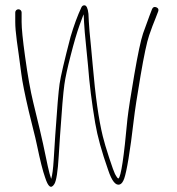

<svg xmlns="http://www.w3.org/2000/svg" viewBox="-20 -726 666 724"><path d="M49.5 -691C46.2 -691 43.3 -689.8 41 -687.5C38.7 -685.2 37.5 -682.3 37.5 -679V-643C37.5 -625.3 39.5 -601.5 43.5 -571.5C45.5 -556.5 47.8 -539.8 50.5 -521.5C53.2 -503.2 56.4 -478.7 60.3 -448.2C64.1 -417.7 73.5 -370.5 88.5 -306.5C94.5 -280.8 100.2 -257.8 105.5 -237.5C110.8 -217.2 115.5 -197.3 119.5 -178C131.2 -121.6 141.3 -81.3 150 -57C161.6 -20.7 172.6 -12.4 184.9 -32C192.5 -44.2 198 -79.2 201.4 -137C202.6 -158.3 204.2 -183.7 206.3 -213C213 -312.6 218.5 -377.4 222.8 -407.5C226.2 -432.5 234.1 -468.9 246.4 -516.6C258.6 -564.4 269.8 -602.7 280.1 -631.5C287.4 -651.8 291.6 -663.3 292.9 -666C294.1 -668.7 295 -670.7 295.5 -672C296 -664 296.5 -654 297 -642C297.8 -623.9 300.5 -591.9 305.3 -546C307.3 -526.7 309.5 -504 312 -478C317.1 -410.3 326.1 -338.3 339 -262C347.4 -212.2 363.7 -153.2 387.8 -85C401.7 -43.1 416.5 -24.9 432 -30.5C438.5 -32.8 444 -40.3 448.5 -53C457.5 -78.6 470.4 -152.3 484.5 -274C488.5 -308.7 497 -364.2 510 -440.5C523 -516.8 533.8 -567.7 542.5 -593C551.2 -618.3 559.2 -639.7 566.5 -657L576.5 -683C579.2 -690.3 576.8 -695.5 569.5 -698.5C562.2 -701.5 556.8 -699.3 553.5 -692L543.5 -666C536.8 -648 528.8 -626 519.5 -600C510.8 -574 499.8 -522.3 486.5 -445C473.2 -367.7 464.5 -311.7 460.5 -277C447.3 -133.4 436.3 -58.8 426.7 -53.2C424.7 -52 420.3 -57.6 413.6 -70C410.4 -76 403.1 -96.1 391.9 -130.2C380.7 -164.3 372.6 -191.8 367.5 -212.5C352.2 -275.1 339.5 -364.4 329.6 -480.5C327.4 -506.8 325.3 -529.7 323.3 -549C318.5 -595.3 315.7 -627 315 -644C314.5 -656 314 -666 313.5 -674C311.2 -695.3 306.1 -706 298.1 -706C293.4 -706 289.8 -703.7 287.3 -699C272.3 -667.1 258.6 -629.8 246 -587C222.7 -497.7 208.9 -438.6 204.7 -409.9C200.7 -382.5 195.2 -317.5 188.3 -215C186.3 -185.7 184.3 -154.7 182.4 -122.2C180.4 -89.7 177.4 -66.3 173.3 -52L172.5 -53C165.6 -71.4 156.6 -114.8 142.5 -183C137.9 -205.1 125.6 -257.3 105.4 -339.7C94.7 -383.5 84.4 -441.3 74.5 -513.2C65.8 -575.9 61.5 -619.2 61.5 -643V-679C61.5 -682.3 60.3 -685.2 58 -687.5C55.7 -689.8 52.8 -691 49.5 -691Z"/></svg>

Font: Proton
Style: SeBdCnd
Weight: 500
Version: Version 1.017